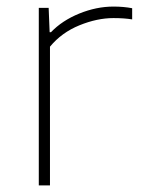

<svg xmlns="http://www.w3.org/2000/svg" viewBox="-20 -564 430 584"><path d="M98 -540H128L131 -466H135Q169 -501.5 221.2 -522.8Q273.5 -544 325 -544Q356 -544 382 -539V-505Q358 -509 325 -509Q275.5 -509 221.5 -487Q167.5 -465 132 -422V0H98Z"/></svg>

Font: Encode Sans Expanded Thin
Style: Regular
Weight: 250
Width: 7
Designer: Multiple Designers
Foundry: Impallari Type
Version: Version 2.000